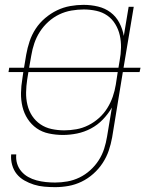

<svg xmlns="http://www.w3.org/2000/svg" viewBox="-20 -548 640 791"><path d="M207 223Q185 223 162.5 221Q140 219 119.5 212.5Q99 206 80.5 195.5Q62 185 49 169Q36 153 30 131.5Q24 110 26 88H47Q45 108 50.5 126Q56 144 68 158Q80 172 96 181Q112 190 130.5 195Q149 200 168.5 202Q188 204 207 204Q232 204 257.5 199.5Q283 195 307 183.5Q331 172 351.5 153.5Q372 135 386.5 112.5Q401 90 409 65Q417 40 421 15L441 -105Q426 -79 404 -56Q382 -33 354.5 -18.5Q327 -4 297.5 2Q268 8 239 8Q210 8 181.5 2Q153 -4 131 -19.5Q109 -35 94 -58Q79 -81 72.5 -108.5Q66 -136 66.5 -165Q67 -194 72 -223L76 -251H15L18 -269H79L88 -323Q93 -351 102 -378Q111 -405 127 -429.5Q143 -454 166 -473.5Q189 -493 215 -505.5Q241 -518 269 -523Q297 -528 324 -528Q355 -528 384 -521Q413 -514 435.5 -497Q458 -480 471.5 -454.5Q485 -429 490 -400L510 -520H531L489 -269H559L555 -251H486L442 18Q437 46 428 72.5Q419 99 403 123.5Q387 148 364.5 168Q342 188 316 200.5Q290 213 262.5 218Q235 223 207 223ZM100 -269H468L473 -299Q478 -325 478.5 -351.5Q479 -378 473.5 -402.5Q468 -427 455 -448.5Q442 -470 422 -484Q402 -498 376.5 -503.5Q351 -509 325 -509Q300 -509 274 -504.5Q248 -500 224 -488.5Q200 -477 179.5 -458.5Q159 -440 144.5 -417.5Q130 -395 121.5 -370Q113 -345 109 -320ZM245 -11Q269 -11 294.5 -15.5Q320 -20 344 -32Q368 -44 388 -62Q408 -80 422 -102.5Q436 -125 444.5 -149.5Q453 -174 457 -199L465 -251H97L92 -220Q88 -194 87.5 -167.5Q87 -141 93 -116Q99 -91 112.5 -70.5Q126 -50 146.5 -36Q167 -22 192.5 -16.5Q218 -11 245 -11Z"/></svg>

Font: Iosevka SS04 Thin Extended
Style: Italic
Weight: 100
Width: 7
Italic angle: -9°
Monospace: yes
Designer: Belleve Invis
Foundry: Belleve Invis
Version: Version 19.0.0; ttfautohint (v1.8.4)